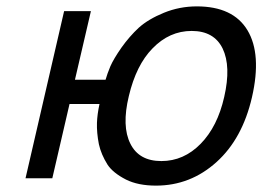

<svg xmlns="http://www.w3.org/2000/svg" viewBox="-20 -559 823 602"><path d="M458 -407Q407 -355 384 -258Q361 -163 389 -108Q416 -54 486 -54Q556 -54 609 -108Q662 -162 683 -255Q705 -351 678 -407Q651 -462 581 -462Q511 -462 458 -407ZM311 -309Q316 -327 326 -351Q336 -374 361 -410Q386 -445 415 -472Q445 -499 494 -519Q543 -539 597 -539Q711 -539 756 -464Q801 -389 770 -254Q740 -124 659 -51Q577 23 469 23Q413 23 375 4Q334 -17 317 -43Q297 -75 290 -107Q283 -143 284 -174Q285 -201 292 -233H198L144 0H60L181 -524H265L215 -309Z"/></svg>

Font: Miedinger
Style: Italic
Weight: 400
Italic angle: -13°
Version: Version 001.000